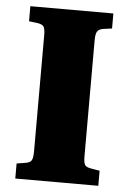

<svg xmlns="http://www.w3.org/2000/svg" viewBox="-52 -749 528 788"><g transform="rotate(5 212.0 -355.0)"><path d="M41 0V-62L78 -68Q97 -71 102.5 -81.5Q108 -92 108 -119V-597Q108 -622 102 -631.5Q96 -641 74 -644L41 -648V-710H383V-648L346 -643Q329 -640 322.5 -630Q316 -620 316 -593V-116Q316 -89 322 -80Q328 -71 348 -68L383 -62V0Z"/></g></svg>

Font: Literata 36pt ExtraBold
Style: Regular
Weight: 800
Designer: Latin by Veronika Burian and Jose Scaglione. Greek by Irene Vlachou. Cyrillic by Vera Evstafieva.
Foundry: TypeTogether
Version: Version 3.002